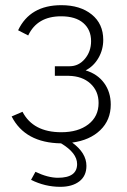

<svg xmlns="http://www.w3.org/2000/svg" viewBox="-20 -548 490 742"><path d="M408 -144Q408 -84 367.5 -45Q327 -6 259 3Q314 43 314 93Q314 132 286.5 153Q259 174 213 174Q154 174 100 147L117 116Q165 139 204 139Q278 139 278 86Q278 43 216 6Q77 4 25 -98L67 -116Q108 -37 217 -37Q282 -37 321.5 -67.5Q361 -98 361 -150Q361 -196 329.5 -225Q298 -254 245 -255H192V-292H249Q284 -292 308 -320.5Q332 -349 332 -389Q332 -433 302 -459Q272 -485 216 -485Q124 -485 89 -411L50 -431Q96 -528 217 -528Q290 -528 334.5 -492Q379 -456 379 -394Q379 -356 360.5 -324Q342 -292 311 -276Q357 -262 382.5 -227Q408 -192 408 -144Z"/></svg>

Font: Raleway-v4020 Light
Style: Regular
Weight: 300
Designer: Matt McInerney, Pablo Impallari, Rodrigo Fuenzalida
Foundry: Matt McInerney, Pablo Impallari, Rodrigo Fuenzalida
Version: Version 4.020;PS 004.020;hotconv 1.0.88;makeotf.lib2.5.64775